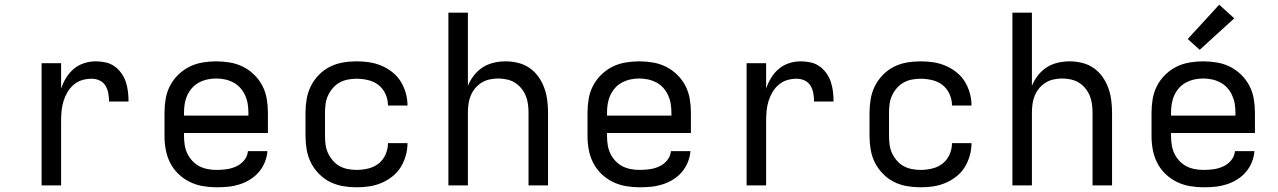

<svg xmlns="http://www.w3.org/2000/svg" viewBox="-20 -789 5440 817"><path d="M157 0V-520H240V-412Q248 -436 261.5 -458Q275 -480 294 -496Q313 -512 337.5 -520Q362 -528 387 -528Q408 -528 429 -523.5Q450 -519 467 -507Q484 -495 496.5 -477.5Q509 -460 515.5 -440Q522 -420 524.5 -399Q527 -378 527 -357H444Q444 -374 441 -391.5Q438 -409 429 -424Q420 -439 404 -446.5Q388 -454 370 -454Q349 -454 329 -448Q309 -442 293 -428Q277 -414 266.5 -396Q256 -378 250 -358Q244 -338 242 -317Q240 -296 240 -276V0Z M902 8Q873 8 843.5 3Q814 -2 787.5 -15Q761 -28 739.5 -48.5Q718 -69 704.5 -95.5Q691 -122 685.5 -151Q680 -180 680 -210V-310Q680 -339 685 -368.5Q690 -398 703.5 -424Q717 -450 738.5 -471Q760 -492 786 -505Q812 -518 841.5 -523Q871 -528 900 -528Q929 -528 958.5 -523Q988 -518 1014 -505Q1040 -492 1061.5 -471Q1083 -450 1096.5 -424Q1110 -398 1115 -368.5Q1120 -339 1120 -310V-223H763V-210Q763 -191 766 -172Q769 -153 777 -136Q785 -119 798.5 -104.5Q812 -90 828.5 -81.5Q845 -73 864 -69.5Q883 -66 902 -66Q924 -66 945 -69Q966 -72 985.5 -81Q1005 -90 1019 -107Q1033 -124 1035 -146H1118Q1116 -121 1106.5 -98Q1097 -75 1081 -56.5Q1065 -38 1044 -25Q1023 -12 999.5 -4.5Q976 3 951.5 5.5Q927 8 902 8ZM763 -297H1037V-310Q1037 -329 1034 -347.5Q1031 -366 1023 -383.5Q1015 -401 1002.5 -415Q990 -429 973 -438Q956 -447 937.5 -451Q919 -455 900 -455Q881 -455 862.5 -451Q844 -447 827 -438Q810 -429 797.5 -415Q785 -401 777 -383.5Q769 -366 766 -347.5Q763 -329 763 -310Z M1498 8Q1468 8 1439 3Q1410 -2 1384 -15Q1358 -28 1337 -49.5Q1316 -71 1303 -97Q1290 -123 1285 -152Q1280 -181 1280 -210V-310Q1280 -339 1285 -368Q1290 -397 1303 -423Q1316 -449 1337 -470.5Q1358 -492 1384 -505Q1410 -518 1439 -523Q1468 -528 1498 -528Q1525 -528 1551.5 -524Q1578 -520 1603 -509.5Q1628 -499 1649.5 -482Q1671 -465 1685 -442.5Q1699 -420 1706.5 -393.5Q1714 -367 1714 -340Q1714 -340 1714 -340Q1714 -340 1714 -340H1631Q1631 -340 1631 -340Q1631 -340 1631 -340Q1631 -365 1620.5 -388.5Q1610 -412 1591 -427Q1572 -442 1547 -448Q1522 -454 1498 -454Q1479 -454 1460.5 -450.5Q1442 -447 1425.5 -438Q1409 -429 1396.5 -414.5Q1384 -400 1376 -383Q1368 -366 1365.5 -347.5Q1363 -329 1363 -310V-210Q1363 -191 1365.5 -172.5Q1368 -154 1376 -137Q1384 -120 1396.5 -105.5Q1409 -91 1425.5 -82Q1442 -73 1460.5 -69.5Q1479 -66 1498 -66Q1522 -66 1547 -72Q1572 -78 1591 -93Q1610 -108 1620.5 -131.5Q1631 -155 1631 -180Q1631 -180 1631 -180Q1631 -180 1631 -180H1714Q1714 -180 1714 -180Q1714 -180 1714 -180Q1714 -153 1706.5 -126.5Q1699 -100 1685 -77.5Q1671 -55 1649.5 -38Q1628 -21 1603 -10.5Q1578 0 1551.5 4Q1525 8 1498 8Z M1888 0V-735H1971V-424Q1981 -448 1997 -468.5Q2013 -489 2034 -502.5Q2055 -516 2080.5 -522Q2106 -528 2132 -528Q2158 -528 2184.5 -521.5Q2211 -515 2233 -500Q2255 -485 2271 -462.5Q2287 -440 2296 -415Q2305 -390 2308.5 -363.5Q2312 -337 2312 -310V0H2229V-310Q2229 -328 2226.5 -346.5Q2224 -365 2217 -382Q2210 -399 2198 -413.5Q2186 -428 2170.5 -437.5Q2155 -447 2136.5 -451Q2118 -455 2100 -455Q2082 -455 2063.5 -451Q2045 -447 2029.5 -437.5Q2014 -428 2002 -413.5Q1990 -399 1983 -382Q1976 -365 1973.5 -346.5Q1971 -328 1971 -310V0Z M2702 8Q2673 8 2643.5 3Q2614 -2 2587.5 -15Q2561 -28 2539.5 -48.5Q2518 -69 2504.5 -95.5Q2491 -122 2485.5 -151Q2480 -180 2480 -210V-310Q2480 -339 2485 -368.5Q2490 -398 2503.5 -424Q2517 -450 2538.5 -471Q2560 -492 2586 -505Q2612 -518 2641.5 -523Q2671 -528 2700 -528Q2729 -528 2758.5 -523Q2788 -518 2814 -505Q2840 -492 2861.5 -471Q2883 -450 2896.5 -424Q2910 -398 2915 -368.5Q2920 -339 2920 -310V-223H2563V-210Q2563 -191 2566 -172Q2569 -153 2577 -136Q2585 -119 2598.5 -104.5Q2612 -90 2628.5 -81.5Q2645 -73 2664 -69.5Q2683 -66 2702 -66Q2724 -66 2745 -69Q2766 -72 2785.5 -81Q2805 -90 2819 -107Q2833 -124 2835 -146H2918Q2916 -121 2906.5 -98Q2897 -75 2881 -56.5Q2865 -38 2844 -25Q2823 -12 2799.5 -4.5Q2776 3 2751.5 5.5Q2727 8 2702 8ZM2563 -297H2837V-310Q2837 -329 2834 -347.5Q2831 -366 2823 -383.5Q2815 -401 2802.5 -415Q2790 -429 2773 -438Q2756 -447 2737.5 -451Q2719 -455 2700 -455Q2681 -455 2662.5 -451Q2644 -447 2627 -438Q2610 -429 2597.5 -415Q2585 -401 2577 -383.5Q2569 -366 2566 -347.5Q2563 -329 2563 -310Z M3157 0V-520H3240V-412Q3248 -436 3261.5 -458Q3275 -480 3294 -496Q3313 -512 3337.5 -520Q3362 -528 3387 -528Q3408 -528 3429 -523.5Q3450 -519 3467 -507Q3484 -495 3496.5 -477.5Q3509 -460 3515.5 -440Q3522 -420 3524.5 -399Q3527 -378 3527 -357H3444Q3444 -374 3441 -391.5Q3438 -409 3429 -424Q3420 -439 3404 -446.5Q3388 -454 3370 -454Q3349 -454 3329 -448Q3309 -442 3293 -428Q3277 -414 3266.5 -396Q3256 -378 3250 -358Q3244 -338 3242 -317Q3240 -296 3240 -276V0Z M3898 8Q3868 8 3839 3Q3810 -2 3784 -15Q3758 -28 3737 -49.5Q3716 -71 3703 -97Q3690 -123 3685 -152Q3680 -181 3680 -210V-310Q3680 -339 3685 -368Q3690 -397 3703 -423Q3716 -449 3737 -470.5Q3758 -492 3784 -505Q3810 -518 3839 -523Q3868 -528 3898 -528Q3925 -528 3951.5 -524Q3978 -520 4003 -509.5Q4028 -499 4049.5 -482Q4071 -465 4085 -442.5Q4099 -420 4106.5 -393.5Q4114 -367 4114 -340Q4114 -340 4114 -340Q4114 -340 4114 -340H4031Q4031 -340 4031 -340Q4031 -340 4031 -340Q4031 -365 4020.5 -388.5Q4010 -412 3991 -427Q3972 -442 3947 -448Q3922 -454 3898 -454Q3879 -454 3860.5 -450.5Q3842 -447 3825.5 -438Q3809 -429 3796.5 -414.5Q3784 -400 3776 -383Q3768 -366 3765.5 -347.5Q3763 -329 3763 -310V-210Q3763 -191 3765.5 -172.5Q3768 -154 3776 -137Q3784 -120 3796.5 -105.5Q3809 -91 3825.5 -82Q3842 -73 3860.5 -69.5Q3879 -66 3898 -66Q3922 -66 3947 -72Q3972 -78 3991 -93Q4010 -108 4020.5 -131.5Q4031 -155 4031 -180Q4031 -180 4031 -180Q4031 -180 4031 -180H4114Q4114 -180 4114 -180Q4114 -180 4114 -180Q4114 -153 4106.5 -126.5Q4099 -100 4085 -77.5Q4071 -55 4049.5 -38Q4028 -21 4003 -10.5Q3978 0 3951.5 4Q3925 8 3898 8Z M4288 0V-735H4371V-424Q4381 -448 4397 -468.5Q4413 -489 4434 -502.5Q4455 -516 4480.5 -522Q4506 -528 4532 -528Q4558 -528 4584.5 -521.5Q4611 -515 4633 -500Q4655 -485 4671 -462.5Q4687 -440 4696 -415Q4705 -390 4708.5 -363.5Q4712 -337 4712 -310V0H4629V-310Q4629 -328 4626.5 -346.5Q4624 -365 4617 -382Q4610 -399 4598 -413.5Q4586 -428 4570.5 -437.5Q4555 -447 4536.5 -451Q4518 -455 4500 -455Q4482 -455 4463.5 -451Q4445 -447 4429.5 -437.5Q4414 -428 4402 -413.5Q4390 -399 4383 -382Q4376 -365 4373.5 -346.5Q4371 -328 4371 -310V0Z M5102 8Q5073 8 5043.5 3Q5014 -2 4987.5 -15Q4961 -28 4939.5 -48.5Q4918 -69 4904.5 -95.5Q4891 -122 4885.5 -151Q4880 -180 4880 -210V-310Q4880 -339 4885 -368.5Q4890 -398 4903.5 -424Q4917 -450 4938.5 -471Q4960 -492 4986 -505Q5012 -518 5041.5 -523Q5071 -528 5100 -528Q5129 -528 5158.5 -523Q5188 -518 5214 -505Q5240 -492 5261.5 -471Q5283 -450 5296.5 -424Q5310 -398 5315 -368.5Q5320 -339 5320 -310V-223H4963V-210Q4963 -191 4966 -172Q4969 -153 4977 -136Q4985 -119 4998.5 -104.5Q5012 -90 5028.5 -81.5Q5045 -73 5064 -69.5Q5083 -66 5102 -66Q5124 -66 5145 -69Q5166 -72 5185.5 -81Q5205 -90 5219 -107Q5233 -124 5235 -146H5318Q5316 -121 5306.5 -98Q5297 -75 5281 -56.5Q5265 -38 5244 -25Q5223 -12 5199.5 -4.5Q5176 3 5151.5 5.5Q5127 8 5102 8ZM4963 -297H5237V-310Q5237 -329 5234 -347.5Q5231 -366 5223 -383.5Q5215 -401 5202.5 -415Q5190 -429 5173 -438Q5156 -447 5137.5 -451Q5119 -455 5100 -455Q5081 -455 5062.5 -451Q5044 -447 5027 -438Q5010 -429 4997.5 -415Q4985 -401 4977 -383.5Q4969 -366 4966 -347.5Q4963 -329 4963 -310ZM5085 -577 5034 -623 5168 -769 5232 -711Z"/></svg>

Font: Zed Mono Extended
Style: Regular
Weight: 400
Width: 7
Monospace: yes
Designer: Belleve Invis
Foundry: Belleve Invis
Version: Version 1.0.0; ttfautohint (v1.8.4)